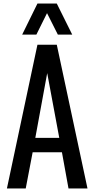

<svg xmlns="http://www.w3.org/2000/svg" viewBox="-20 -1062 532 1082"><path d="M19 0 191 -810H300L473 0H366L329 -204H164L125 0ZM179 -285H314L246 -650ZM105 -867 191 -1042H300L387 -867H306L245 -988L185 -867Z"/></svg>

Font: Oswald
Style: Regular
Weight: 400
Designer: Vernon Adams
Foundry: Vernon Adams
Version: Version 4.103; ttfautohint (v1.8.3)